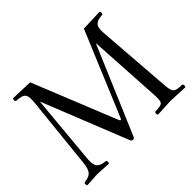

<svg xmlns="http://www.w3.org/2000/svg" viewBox="-140 -873 1102 1102"><g transform="rotate(-45 411.5 -322.0)"><path d="M651.2 -103C656.2 -22 652.5 -21 587.5 -18C581.5 -12 581.5 -1 587.5 5C634.5 4 668.5 0 694.5 0C723 0 775.3 4 808.5 5C814.5 -1 814.5 -12 808.5 -18C740.5 -21 737.4 -25.2 731.6 -108L698.8 -542C694.7 -596 699.5 -623 767.5 -627C773.5 -633 773.5 -644 767.5 -650L635.5 -645L423.5 -138C417.8 -124.4 417 -125 413.5 -125C409 -125 408.5 -128 404.5 -137L199.5 -645L65.5 -650C59.5 -644 59.5 -633 65.5 -627C134.5 -623 141.3 -607.9 133.5 -533L89.4 -108C83.5 -48.1 71.5 -23 14.5 -18C8.5 -12 8.5 -1 14.5 5C44.5 4 78.5 0 102.5 0C126.5 0 158.5 4 188.5 5C194.5 -1 194.5 -12 188.5 -18C122.5 -23 117.1 -53.7 122.5 -110L160.5 -524H162.5L369.5 -5C372.3 2.1 378.5 6 384.5 6C390.5 6 394.5 3 398.5 -5L623.5 -534H625.5Z"/></g></svg>

Font: Libertinus Serif Display
Style: Regular
Weight: 400
Designer: Philipp H. Poll
Foundry: Khaled Hosny
Version: Version 6.1